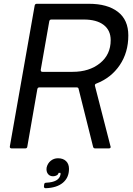

<svg xmlns="http://www.w3.org/2000/svg" viewBox="-20 -783 700 1013"><path d="M41 0Q36 0 33.5 -3Q31 -6 32 -11L163 -754Q165 -763 174 -763H449Q547 -763 602 -720.5Q657 -678 657 -596Q657 -506 611.5 -439Q566 -372 488 -342Q479 -339 481 -330L563 -11L564 -8Q564 0 554 0H482Q473 0 471 -9L395 -313Q394 -322 384 -322H188Q179 -322 177 -313L124 -9Q123 0 113 0ZM195 -415V-413Q195 -404 204 -404H363Q451 -404 507.5 -449.5Q564 -495 564 -571Q564 -623 527 -651.5Q490 -680 422 -680H251Q242 -680 240 -671ZM212 199 213 190Q214 181 224 181Q291 178 299 139Q299 138 299.5 135.5Q300 133 299 129H289Q288 137 279.5 142Q271 147 260 147Q242 147 232.5 134Q223 121 226 101Q231 79 247.5 65.5Q264 52 286 52Q313 52 328.5 67Q344 82 344 108Q344 154 312 181Q280 208 221 210Q216 210 213.5 207Q211 204 212 199Z"/></svg>

Font: Open Sauce Two
Style: Italic
Weight: 400
Italic angle: -10°
Designer: Alfredo Marco Pradil
Foundry: Creative Sauce Fz LLC
Version: Version 1.477